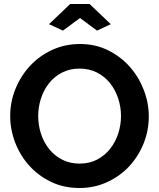

<svg xmlns="http://www.w3.org/2000/svg" viewBox="-20 -935 796 960"><path d="M225 -814 331 -915H428L534 -814L465 -782L380 -845L295 -782ZM377 5Q299 5 235.5 -25.5Q172 -56 126.5 -106.5Q81 -157 56 -222Q31 -287 31 -355Q31 -426 57.5 -491Q84 -556 130.5 -606Q177 -656 241 -685.5Q305 -715 380 -715Q457 -715 520.5 -683.5Q584 -652 629 -601Q674 -550 699 -485Q724 -420 724 -353Q724 -282 698 -217.5Q672 -153 626 -103.5Q580 -54 516 -24.5Q452 5 377 5ZM171 -355Q171 -309 185 -266Q199 -223 225.5 -190Q252 -157 290.5 -137Q329 -117 378 -117Q428 -117 466.5 -137.5Q505 -158 531.5 -192Q558 -226 571.5 -268.5Q585 -311 585 -355Q585 -401 570.5 -444Q556 -487 529.5 -520Q503 -553 464.5 -572.5Q426 -592 378 -592Q328 -592 289 -571.5Q250 -551 224 -517.5Q198 -484 184.5 -441.5Q171 -399 171 -355Z"/></svg>

Font: PTCRaleway
Style: Bold
Weight: 700
Designer: Matt McInerney, Pablo Impallari, Rodrigo Fuenzalida
Foundry: Matt McInerney, Pablo Impallari, Rodrigo Fuenzalida
Version: Version 3.000g; ttfautohint (v1.5) -l 8 -r 28 -G 28 -x 14 -D